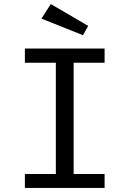

<svg xmlns="http://www.w3.org/2000/svg" viewBox="-20 -929 640 949"><path d="M231 -909 185 -837 390 -755 416 -801ZM497 -689H103V-619H256V-69H103V0H497V-69H344V-619H497Z"/></svg>

Font: FiraMono Nerd Font
Style: Regular
Weight: 400
Designer: Carrois Corporate & Edenspiekermann AG
Foundry: Carrois Corporate GbR & Edenspiekermann AG
Version: Version 003.206;Nerd Fonts 3.3.0